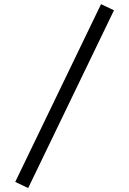

<svg xmlns="http://www.w3.org/2000/svg" viewBox="-20 -812 640 951"><path d="M480.5 -791.5 55.5 89 119.5 119.5 544.5 -761Z"/></svg>

Font: Kode
Style: Regular
Weight: 400
Monospace: yes
Designer: Isa Ozler
Foundry: Kadena LLC
Version: Version 1.000;gftools[0.9.28]